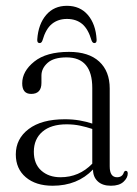

<svg xmlns="http://www.w3.org/2000/svg" viewBox="-20 -614 459 644"><path d="M33 -96Q33 -148.5 76.2 -181.2Q119.5 -214 197.5 -214Q224 -214 247 -210Q270 -206 289.5 -199.5V-319Q289.5 -421.5 203 -421.5Q160 -421.5 139.5 -403Q119 -384.5 119 -360.5V-336Q119 -299 84.5 -299Q54.5 -299 54.5 -334.5Q54.5 -375 95 -407.5Q135.5 -440 211.5 -440Q277.5 -440 312.8 -407.5Q348 -375 348 -317V-56Q348 -19.5 372.5 -19.5Q390.5 -19.5 395.5 -36Q398 -41 402 -41Q408.5 -41 408.5 -32Q408.5 -17.5 394.2 -4.2Q380 9 352 9Q323.5 9 307.8 -5.8Q292 -20.5 292 -45.5Q240 9 156.5 9Q100 9 66.5 -19.5Q33 -48 33 -96ZM93.5 -105Q93.5 -64 118.5 -41.8Q143.5 -19.5 183 -19.5Q245.5 -19.5 289.5 -65V-181.5Q270 -188 248.8 -192.5Q227.5 -197 203.5 -197Q151 -197 122.2 -172.2Q93.5 -147.5 93.5 -105ZM204.5 -550.5Q175 -550.5 154.2 -533.8Q133.5 -517 122.5 -478.5Q119.5 -469.5 113 -469.5Q104 -469.5 105 -482Q108.5 -533 134.8 -563.8Q161 -594.5 204.5 -594.5Q248.5 -594.5 274.8 -563.8Q301 -533 304 -482Q305 -469.5 296.5 -469.5Q290.5 -469.5 287 -478.5Q276 -516.5 255.8 -533.5Q235.5 -550.5 204.5 -550.5Z"/></svg>

Font: Fraunces 144pt S050 Light
Style: Regular
Weight: 300
Version: Version 1.000; ttfautohint (v1.8.3)